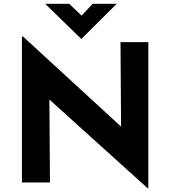

<svg xmlns="http://www.w3.org/2000/svg" viewBox="-20 -957 893 1007"><path d="M754 30 239 -435 242 0H95V-765H101L615 -293L612 -736H758V30ZM343 -937 408 -875 466 -937H592L407 -753H406L217 -937Z"/></svg>

Font: Reem Kufi Ink
Style: Bold
Weight: 700
Designer: Khaled Hosny
Version: Version 1.002